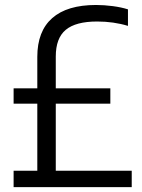

<svg xmlns="http://www.w3.org/2000/svg" viewBox="-20 -770 585 790"><path d="M522 -67.5V0H36V-67.5H133.5V-343.5H36V-406.5H133.5V-536Q133.5 -641.5 194.8 -695.5Q256 -749.5 375 -749.5Q408.5 -749.5 444.2 -744.8Q480 -740 506.5 -731.5V-663.5Q447.5 -681.5 379.5 -681.5Q291.5 -681.5 250.5 -647.2Q209.5 -613 209.5 -537.5V-406.5H434V-343.5H209.5V-67.5Z"/></svg>

Font: Encode Sans Condensed
Style: Regular
Weight: 400
Width: 3
Designer: Multiple Designers
Foundry: Impallari Type
Version: Version 2.000